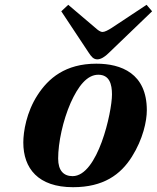

<svg xmlns="http://www.w3.org/2000/svg" viewBox="-20 -767 653 799"><path d="M235 -720 349 -548C359 -533 368 -520 385 -520C400 -520 417 -531 433 -547L613 -720L590 -747L445 -651C431 -642 416 -634 407 -634C397 -634 387 -642 377 -651L264 -747ZM77 -174C77 -66 139 12 284 12C410 12 482 -40 529 -115C575 -188 591 -263 591 -308C591 -462 484 -502 381 -502C252 -502 181 -441 136 -371C90 -300 77 -219 77 -174ZM222 -107C222 -174 242 -266 274 -339C305 -408 342 -456 389 -456C436 -456 446 -416 446 -374C446 -300 387 -34 282 -34C245 -34 222 -57 222 -107Z"/></svg>

Font: Heuristica
Style: Bold Italic
Weight: 700
Italic angle: -13°
Version: Version 1.0.1